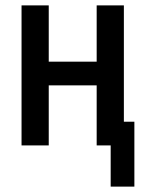

<svg xmlns="http://www.w3.org/2000/svg" viewBox="-20 -540 540 713"><path d="M479 153H391V0H339V-223H161V0H60V-520H161V-311H339V-520H440V-88H479Z"/></svg>

Font: Iosevka Custom Semibold
Style: Regular
Weight: 600
Designer: Belleve Invis
Foundry: Belleve Invis
Version: Version 27.0.2; ttfautohint (v1.8.4)